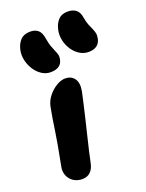

<svg xmlns="http://www.w3.org/2000/svg" viewBox="-157 -912 762 999"><g transform="rotate(-20 224.0 -412.0)"><path d="M121.8 10.2Q93.8 10.2 73.1 -3.6Q52.4 -17.4 43.5 -40.4Q34.6 -63.4 40.2 -89Q53 -153.8 60.9 -198.6Q68.8 -243.4 73.6 -276.4Q78.4 -309.4 83 -338.5Q87.6 -367.6 94 -400Q100 -430.4 119.9 -455.8Q139.8 -481.2 166.1 -497Q192.4 -512.8 216.2 -512.8Q247.8 -512.8 265.5 -489.4Q283.2 -466 275.2 -421Q271 -401.2 262.8 -364.7Q254.6 -328.2 243.9 -283.4Q233.2 -238.6 222.4 -194.2Q211.6 -149.8 202.9 -112.3Q194.2 -74.8 190 -53Q184 -23.2 166.9 -6.5Q149.8 10.2 121.8 10.2ZM378.4 -600.2Q352.4 -600.2 329.7 -614.4Q307 -628.6 291.1 -652.3Q275.2 -676 268.8 -704.8Q262.4 -733.6 268.2 -761.8Q275.4 -795 294.1 -815.2Q312.8 -835.4 346.6 -835.4Q373.4 -835.4 391.5 -822.5Q409.6 -809.6 414.6 -775.8Q418.6 -751.8 425.3 -735.5Q432 -719.2 437.9 -706.3Q443.8 -693.4 446.9 -680.6Q450 -667.8 446.4 -649.4Q441 -623.6 423.3 -611.9Q405.6 -600.2 378.4 -600.2ZM156.8 -568.8Q130.8 -568.8 108.5 -583.4Q86.2 -598 70.7 -621.7Q55.2 -645.4 48.4 -674.2Q41.6 -703 47.4 -731.2Q54.6 -764.4 73.7 -784.2Q92.8 -804 128.2 -804Q155 -804 171.3 -789.9Q187.6 -775.8 193 -739.6Q197.2 -714 203.4 -696.5Q209.6 -679 215.5 -666.1Q221.4 -653.2 224.6 -641.6Q227.8 -630 224.8 -615.6Q219.6 -590.6 202.2 -579.7Q184.8 -568.8 156.8 -568.8Z"/></g></svg>

Font: Shantell Sans Light
Style: Italic
Weight: 300
Italic angle: -11°
Designer: Stephen Nixon, Anya Danilova, Shantell Martin
Foundry: Arrow Type
Version: Version 1.008;[ac192a2d6]